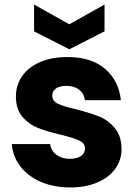

<svg xmlns="http://www.w3.org/2000/svg" viewBox="-20 -817 598 845"><path d="M289 8Q216 8 159 -17Q102 -42 69 -85.5Q36 -129 32 -183H201Q204 -154 228 -136Q252 -118 287 -118Q319 -118 336.5 -130.5Q354 -143 354 -163Q354 -187 329 -198.5Q304 -210 248 -224Q188 -238 148 -253.5Q108 -269 79 -302.5Q50 -336 50 -393Q50 -441 76.5 -480.5Q103 -520 154.5 -543Q206 -566 277 -566Q382 -566 442.5 -514Q503 -462 512 -376H354Q350 -405 328.5 -422Q307 -439 272 -439Q242 -439 226 -427.5Q210 -416 210 -396Q210 -372 235.5 -360Q261 -348 315 -336Q377 -320 416 -304.5Q455 -289 484.5 -254.5Q514 -220 515 -162Q515 -113 487.5 -74.5Q460 -36 408.5 -14Q357 8 289 8ZM440 -679 285 -600 130 -679V-797L285 -710L440 -797Z"/></svg>

Font: Fz Poppins
Style: Bold
Weight: 700
Designer: Ninad Kale (Devanagari), Jonny Pinhorn (Latin)
Foundry: Indian Type Foundry
Version: Vit hóa bi Vntype.Com & FontZin.Com